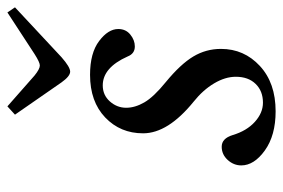

<svg xmlns="http://www.w3.org/2000/svg" viewBox="-146 -626 783 532"><g transform="rotate(-90 246.0 -359.5)"><path d="M194.8 -710 217.8 -731 303.2 -655.8Q321.3 -641.1 331.1 -641.1Q339.8 -641.1 362.8 -655.8L478 -731L492.2 -710L354 -581.1Q326.7 -557.1 314 -557.1Q301.3 -557.1 284.2 -581.1ZM54.2 -83Q54.2 -104 69.3 -120.6Q84.5 -137.2 106 -137.2Q128.9 -137.2 138.2 -106.9Q149.9 -67.9 174.8 -45.4Q199.7 -22.9 228 -22.9Q260.3 -22.9 280 -43.2Q299.8 -63.5 299.8 -98.1Q299.8 -127.4 281.5 -158.2Q263.2 -189 231 -214.8Q143.1 -286.1 143.1 -355Q143.1 -418 187 -460Q231 -502 305.2 -502Q365.7 -502 398.9 -476.8Q432.1 -451.7 432.1 -423.8Q432.1 -402.8 416.7 -390.4Q401.4 -377.9 383.8 -377.9Q363.8 -377.9 356 -397.9Q325.2 -466.8 275.9 -466.8Q249 -466.8 231.4 -447Q213.9 -427.2 213.9 -401.9Q213.9 -377.4 228.8 -351.6Q243.7 -325.7 285.2 -292Q335 -251 356 -215.8Q377 -180.7 377 -139.2Q377 -75.2 329.8 -31.5Q282.7 12.2 204.1 12.2Q137.2 12.2 95.7 -17.6Q54.2 -47.4 54.2 -83Z"/></g></svg>

Font: Linguistics Pro
Style: Italic
Weight: 400
Italic angle: -12°
Designer: Stefan Peev, Context Ltd
Foundry: Stefan Peev, Context Ltd
Version: Version 001.000